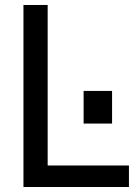

<svg xmlns="http://www.w3.org/2000/svg" viewBox="-20 -747 538 767"><path d="M495.1 -85.9H170.4V-727.1H73.7V0H495.1ZM427.7 -383.8H314V-253.4H427.7Z"/></svg>

Font: SG Kara SemiBold
Style: Regular
Weight: 400
Designer: Damoon Khanjanzadeh
Version: Version 1.000